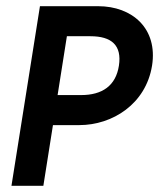

<svg xmlns="http://www.w3.org/2000/svg" viewBox="-20 -600 514 620"><path d="M17 0H120L151 -196H236C343 -196 451 -264 471 -388C490 -508 407 -580 297 -580H109ZM166 -293 196 -483H272C340 -483 374 -454 364 -388C354 -323 310 -293 242 -293Z"/></svg>

Font: Charger Sport
Style: BlkNrwObl
Weight: 900
Designer: Jasper
Foundry: Cannot Into Space Fonts
Version: Version 1.1